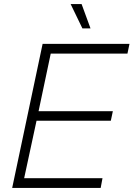

<svg xmlns="http://www.w3.org/2000/svg" viewBox="-20 -926 658 946"><path d="M386 -786H426L382 -906H328ZM40 0H476L485 -48H99L160 -331H526L536 -378H170L230 -662H608L618 -710H190Z"/></svg>

Font: Geist ExtraLight
Style: Italic
Weight: 200
Italic angle: -12°
Designer: Basement.studio, Andrés Briganti, Mateo Zaragoza
Foundry: Basement.studio, Vercel, Andrés Briganti, Guido Ferreyra, Mateo Zaragoza
Version: Version 1.500